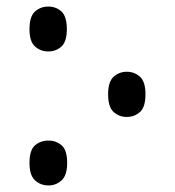

<svg xmlns="http://www.w3.org/2000/svg" viewBox="-20 -559 534 586"><path d="M127 -402Q104 -402 87 -417Q70 -432 70 -470Q70 -509 87 -524Q104 -539 127 -539Q151 -539 167.5 -524Q184 -509 184 -470Q184 -432 167.5 -417Q151 -402 127 -402ZM367 -202Q344 -202 327 -217Q310 -232 310 -271Q310 -310 327 -325Q344 -340 367 -340Q390 -340 407 -325Q424 -310 424 -271Q424 -232 407 -217Q390 -202 367 -202ZM128 7Q104 7 87 -8.5Q70 -24 70 -62Q70 -101 87 -115.5Q104 -130 128 -130Q151 -130 168 -115.5Q185 -101 185 -62Q185 -24 168 -8.5Q151 7 128 7Z"/></svg>

Font: Noto Serif Georgian ExtraCondensed SemiBold
Style: Regular
Weight: 600
Width: 2
Designer: Monotype Design Team, Akaki Razmadze
Foundry: Google LLC
Version: Version 2.003; ttfautohint (v1.8.4.7-5d5b)